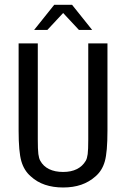

<svg xmlns="http://www.w3.org/2000/svg" viewBox="-20 -790 540 821"><path d="M59.6 -231.4V-604.5H141.6V-194.3Q141.6 -150.4 144 -131.3Q146.5 -112.3 152.3 -102.5Q165 -79.1 189.9 -66.9Q214.8 -54.7 250 -54.7Q284.2 -54.7 308.6 -66.9Q333 -79.1 346.7 -102.5Q352.5 -112.3 355 -131.3Q357.4 -150.4 357.4 -193.4V-604.5H439.5V-231.4Q439.5 -139.6 428.2 -100.1Q417 -60.5 388.7 -36.1Q361.3 -11.7 327.1 0Q293 11.7 250 11.7Q207 11.7 172.4 0Q137.7 -11.7 111.3 -36.1Q83 -60.5 71.3 -100.6Q59.6 -140.6 59.6 -231.4ZM211.9 -769.5H288.1L374 -662.1H317.4L250 -734.4L182.6 -662.1H126Z"/></svg>

Font: BabelStone Irk Bitig
Style: Regular
Weight: 400
Designer: Andrew West
Foundry: BabelStone
Version: Version 1.03 June 7, 2023